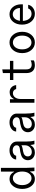

<svg xmlns="http://www.w3.org/2000/svg" viewBox="1705 -2485 790 4240"><g transform="rotate(-90 2100.0 -365.0)"><path d="M285 -476Q218 -476 175 -417.5Q132 -359 132 -270Q132 -181 175 -122.5Q218 -64 284 -64Q350 -64 391 -121.5Q432 -179 432 -270Q432 -361 391 -418.5Q350 -476 285 -476ZM433 -97H428Q376 10 267 10Q172 10 110 -69.5Q48 -149 48 -270Q48 -391 110.5 -470.5Q173 -550 267 -550Q374 -550 425 -449H430V-740H513V-180Q513 -110 520 0H441Q437 -35 433 -97Z M1012 -210V-287Q989 -271 949 -263Q941 -261 911.5 -256Q882 -251 878 -250Q766 -229 766 -147Q766 -106 793 -82Q820 -58 866 -58Q928 -58 970 -102Q1012 -146 1012 -210ZM1114 0H1036Q1023 -37 1019 -86H1014Q964 10 851 10Q776 10 729 -34Q682 -78 682 -146Q682 -186 699.5 -217Q717 -248 740.5 -265.5Q764 -283 803 -295.5Q842 -308 870 -313Q898 -318 940 -323Q1012 -334 1012 -390Q1012 -430 980.5 -455Q949 -480 898 -480Q851 -480 818.5 -458.5Q786 -437 781 -403H697Q701 -466 758 -508Q815 -550 898 -550Q984 -550 1039 -505Q1094 -460 1094 -389V-193Q1094 -71 1114 0Z M1630 -210V-287Q1607 -271 1567 -263Q1559 -261 1529.5 -256Q1500 -251 1496 -250Q1384 -229 1384 -147Q1384 -106 1411 -82Q1438 -58 1484 -58Q1546 -58 1588 -102Q1630 -146 1630 -210ZM1732 0H1654Q1641 -37 1637 -86H1632Q1582 10 1469 10Q1394 10 1347 -34Q1300 -78 1300 -146Q1300 -186 1317.5 -217Q1335 -248 1358.5 -265.5Q1382 -283 1421 -295.5Q1460 -308 1488 -313Q1516 -318 1558 -323Q1630 -334 1630 -390Q1630 -430 1598.5 -455Q1567 -480 1516 -480Q1469 -480 1436.5 -458.5Q1404 -437 1399 -403H1315Q1319 -466 1376 -508Q1433 -550 1516 -550Q1602 -550 1657 -505Q1712 -460 1712 -389V-193Q1712 -71 1732 0Z M2034 -307V0H1952V-540H2029V-453H2033Q2081 -547 2185 -547Q2249 -547 2291 -507.5Q2333 -468 2341 -403H2254Q2246 -436 2221.5 -455.5Q2197 -475 2162 -475Q2106 -475 2070 -428Q2034 -381 2034 -307Z M2688 -181Q2688 -60 2795 -60Q2842 -60 2886 -82V-13Q2843 10 2782 10Q2696 10 2651 -38.5Q2606 -87 2606 -181V-466H2453V-540H2606V-696L2688 -710V-540H2876V-466H2688Z M3451 -69Q3384 10 3282 10Q3180 10 3113.5 -69Q3047 -148 3047 -270Q3047 -392 3113.5 -471Q3180 -550 3282 -550Q3384 -550 3451 -471Q3518 -392 3518 -270Q3518 -148 3451 -69ZM3172.5 -122Q3215 -65 3282 -65Q3349 -65 3391.5 -122Q3434 -179 3434 -270Q3434 -361 3391.5 -418Q3349 -475 3282 -475Q3215 -475 3172.5 -418Q3130 -361 3130 -270Q3130 -179 3172.5 -122Z M3761 -320H4044Q4040 -391 4001.5 -434.5Q3963 -478 3905 -478Q3849 -478 3810 -435.5Q3771 -393 3761 -320ZM4125 -255H3758Q3763 -168 3805.5 -115.5Q3848 -63 3917 -63Q3959 -63 3990.5 -83Q4022 -103 4034 -138H4115Q4100 -71 4045 -30.5Q3990 10 3916 10Q3811 10 3743.5 -69.5Q3676 -149 3676 -273Q3676 -395 3740.5 -472.5Q3805 -550 3905 -550Q4002 -550 4063.5 -476.5Q4125 -403 4125 -286Z"/></g></svg>

Font: CommitMono
Style: 450Regular
Weight: 450
Designer: Eigil Nikolajsen
Foundry: Eigil Nikolajsen
Version: Version 1.002